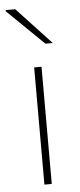

<svg xmlns="http://www.w3.org/2000/svg" viewBox="-53 -750 327 780"><g transform="rotate(-5 111.0 -360.0)"><path d="M96 0V-478H126V0ZM150 -570 0 -716 2 -720H40L180 -570Z"/></g></svg>

Font: Mada ExtraLight
Style: Regular
Weight: 250
Designer: Khaled Hosny
Version: Version 1.5